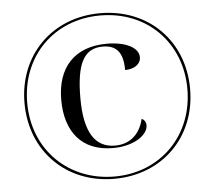

<svg xmlns="http://www.w3.org/2000/svg" viewBox="-52 -782 949 849"><g transform="rotate(-5 422.5 -357.5)"><path d="M422 10C636 10 790 -144 790 -357C790 -571 636 -725 422 -725C208 -725 55 -570 55 -358C55 -144 209 10 422 10ZM424 0C223 0 67 -146 67 -358C67 -565 216 -715 422 -715C629 -715 778 -564 778 -358C778 -151 628 0 424 0ZM428 -126C523 -126 584 -172 584 -213C584 -228 576 -239 565 -244C549 -175 503 -136 438 -136C351 -136 303 -204 303 -358C303 -510 337 -577 421 -577C483 -577 511 -542 511 -465C550 -465 581 -484 581 -516C581 -560 521 -588 440 -588C296 -588 218 -501 218 -358C218 -218 288 -126 428 -126Z"/></g></svg>

Font: Noto Serif Display SemiBold
Style: Regular
Weight: 600
Designer: Monotype Design Team
Foundry: Monotype Imaging Inc.
Version: Version 2.009